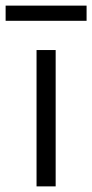

<svg xmlns="http://www.w3.org/2000/svg" viewBox="-41 -663 328 683"><path d="M89 -485H157V0H89ZM-21 -643H267V-589H-21Z"/></svg>

Font: Niramit Light
Style: Regular
Weight: 300
Designer: Katatrad Aksorn Co.,Ltd.
Foundry: Cadson Demak Co.,Ltd.
Version: Version 1.000; ttfautohint (v1.6)